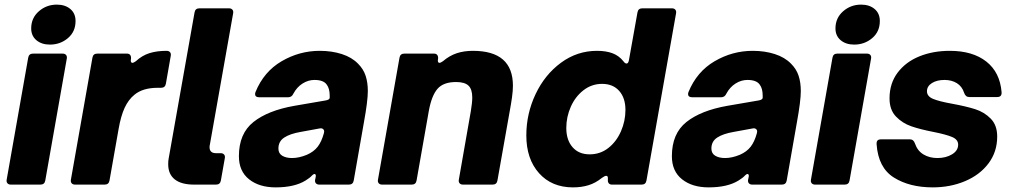

<svg xmlns="http://www.w3.org/2000/svg" viewBox="-20 -799 4387 831"><path d="M176 -18Q173 0 155 0H27Q17 0 12 -6Q7 -12 9 -22L102 -549Q105 -567 123 -567H251Q261 -567 266 -561Q271 -555 269 -545ZM115 -676Q115 -721 148 -750Q181 -779 226 -779Q262 -779 284.5 -760Q307 -741 307 -708Q307 -662 274 -634Q241 -606 196 -606Q160 -606 137.5 -625Q115 -644 115 -676Z M305 0Q295 0 290 -6Q285 -12 287 -22L380 -549Q383 -567 401 -567H529Q539 -567 543.5 -561Q548 -555 547 -545V-544L546 -538Q546 -527 553 -527Q558 -527 568 -534Q595 -559 627 -569Q659 -579 701 -579Q711 -579 716 -573Q721 -567 719 -557L698 -437Q695 -419 677 -419H663Q598 -419 562 -389Q536 -368 519.5 -332.5Q503 -297 493 -239L454 -18Q451 0 433 0Z M936 -18Q933 0 915 0H820Q765 0 736.5 -22.5Q708 -45 708 -88Q708 -104 710 -113L822 -745Q825 -763 843 -763H971Q981 -763 986 -757Q991 -751 989 -741L888 -171Q887 -168 887 -162Q887 -136 915 -136H935Q945 -136 950 -130Q955 -124 953 -114Z M1014 -123Q1014 -221 1077 -271Q1140 -321 1254 -341L1388 -364Q1407 -367 1407 -376V-385Q1407 -416 1394 -433Q1380 -453 1341 -453Q1314 -453 1289.5 -437.5Q1265 -422 1250 -394Q1243 -378 1227 -378H1102Q1084 -378 1084 -392Q1084 -395 1086 -401Q1122 -489 1199 -534Q1276 -579 1364 -579Q1416 -579 1459.5 -565Q1503 -551 1530 -523Q1553 -500 1562.5 -471Q1572 -442 1572 -405Q1572 -362 1555 -269L1511 -18Q1508 0 1490 0H1362Q1352 0 1347 -6Q1342 -12 1344 -22L1345 -26Q1347 -34 1347 -37Q1347 -46 1341 -46Q1337 -46 1331 -40Q1321 -29 1303 -18Q1255 12 1173 12Q1102 12 1058 -23Q1014 -58 1014 -123ZM1308 -129Q1338 -142 1355 -164Q1372 -186 1382 -223Q1383 -226 1383 -230Q1383 -237 1377.5 -241Q1372 -245 1363 -243L1281 -228Q1235 -220 1210 -203.5Q1185 -187 1185 -156Q1185 -135 1201.5 -125Q1218 -115 1244 -115Q1274 -115 1308 -129Z M1783 -18Q1780 0 1762 0H1634Q1624 0 1619 -6Q1614 -12 1616 -22L1709 -549Q1712 -567 1730 -567H1858Q1868 -567 1872.5 -561Q1877 -555 1876 -545V-544L1875 -538Q1875 -527 1882 -527Q1887 -527 1897 -534Q1925 -558 1956.5 -568.5Q1988 -579 2027 -579Q2200 -579 2200 -428Q2200 -406 2196 -377.5Q2192 -349 2186 -317L2133 -18Q2130 0 2112 0H1984Q1974 0 1969 -6Q1964 -12 1966 -22L2018 -319Q2024 -355 2024 -377Q2024 -413 2007.5 -428.5Q1991 -444 1954 -444Q1899 -444 1873.5 -414.5Q1848 -385 1836 -319Z M2258 -213Q2258 -307 2298 -391.5Q2338 -476 2408 -527.5Q2478 -579 2564 -579Q2603 -579 2631 -568.5Q2659 -558 2678 -534Q2685 -524 2692 -524Q2699 -524 2702 -538L2739 -745Q2742 -763 2760 -763H2888Q2898 -763 2903 -757Q2908 -751 2906 -741L2778 -18Q2775 0 2757 0H2629Q2619 0 2614.5 -6Q2610 -12 2611 -22V-23V-28Q2611 -38 2604 -38Q2597 -38 2585 -29Q2558 -7 2527.5 2.5Q2497 12 2460 12Q2368 12 2313 -49.5Q2258 -111 2258 -213ZM2687 -323Q2687 -375 2660 -405.5Q2633 -436 2586 -436Q2541 -436 2505.5 -408.5Q2470 -381 2450.5 -337Q2431 -293 2431 -245Q2431 -193 2458 -162Q2485 -131 2532 -131Q2578 -131 2613 -158.5Q2648 -186 2667.5 -230.5Q2687 -275 2687 -323Z M2888 -123Q2888 -221 2951 -271Q3014 -321 3128 -341L3262 -364Q3281 -367 3281 -376V-385Q3281 -416 3268 -433Q3254 -453 3215 -453Q3188 -453 3163.5 -437.5Q3139 -422 3124 -394Q3117 -378 3101 -378H2976Q2958 -378 2958 -392Q2958 -395 2960 -401Q2996 -489 3073 -534Q3150 -579 3238 -579Q3290 -579 3333.5 -565Q3377 -551 3404 -523Q3427 -500 3436.5 -471Q3446 -442 3446 -405Q3446 -362 3429 -269L3385 -18Q3382 0 3364 0H3236Q3226 0 3221 -6Q3216 -12 3218 -22L3219 -26Q3221 -34 3221 -37Q3221 -46 3215 -46Q3211 -46 3205 -40Q3195 -29 3177 -18Q3129 12 3047 12Q2976 12 2932 -23Q2888 -58 2888 -123ZM3182 -129Q3212 -142 3229 -164Q3246 -186 3256 -223Q3257 -226 3257 -230Q3257 -237 3251.5 -241Q3246 -245 3237 -243L3155 -228Q3109 -220 3084 -203.5Q3059 -187 3059 -156Q3059 -135 3075.5 -125Q3092 -115 3118 -115Q3148 -115 3182 -129Z M3657 -18Q3654 0 3636 0H3508Q3498 0 3493 -6Q3488 -12 3490 -22L3583 -549Q3586 -567 3604 -567H3732Q3742 -567 3747 -561Q3752 -555 3750 -545ZM3596 -676Q3596 -721 3629 -750Q3662 -779 3707 -779Q3743 -779 3765.5 -760Q3788 -741 3788 -708Q3788 -662 3755 -634Q3722 -606 3677 -606Q3641 -606 3618.5 -625Q3596 -644 3596 -676Z M3774 -175V-178Q3774 -196 3793 -196H3918Q3934 -196 3940 -178Q3951 -146 3977 -130.5Q4003 -115 4037 -115Q4074 -115 4100.5 -131Q4127 -147 4127 -173Q4127 -195 4101 -206Q4075 -217 4020 -228Q3963 -239 3924 -252.5Q3885 -266 3857.5 -295Q3830 -324 3830 -373Q3830 -438 3865 -484.5Q3900 -531 3959 -555Q4018 -579 4091 -579Q4190 -579 4249 -532.5Q4308 -486 4315 -400V-397Q4315 -379 4296 -379H4175Q4159 -379 4153 -397Q4144 -425 4121.5 -439Q4099 -453 4068 -453Q4035 -453 4013.5 -439.5Q3992 -426 3992 -404Q3992 -382 4018.5 -371Q4045 -360 4101 -350Q4161 -339 4200.5 -326.5Q4240 -314 4268 -285.5Q4296 -257 4296 -208Q4296 -142 4258.5 -92Q4221 -42 4157 -15Q4093 12 4017 12Q3917 12 3849 -30.5Q3781 -73 3774 -175Z"/></svg>

Font: Open Sauce Two Black Italic
Style: Regular
Weight: 900
Italic angle: -10°
Designer: Alfredo Marco Pradil
Foundry: Creative Sauce Fz LLC
Version: Version 1.477